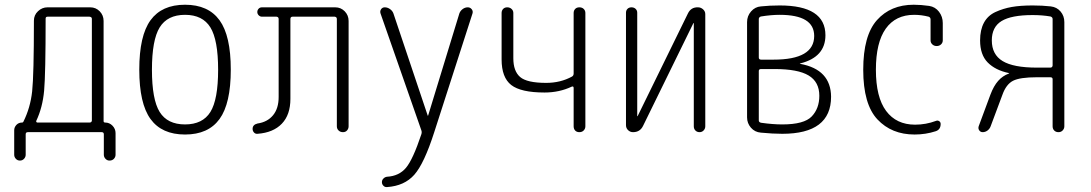

<svg xmlns="http://www.w3.org/2000/svg" viewBox="-20 -550 4540 799"><path d="M130.9 -46.9Q129.9 -44.9 131.3 -42.5Q132.8 -40 135.7 -40H352.5Q361.3 -40 362.3 -47.9V-471.7Q362.3 -479.5 352.5 -480.5H177.7Q169.9 -480.5 169.9 -472.7Q169.9 -242.2 163.6 -172.4Q157.2 -102.5 130.9 -46.9ZM39.1 93.8V-7.8Q39.1 -20.5 48.3 -30.3Q57.6 -40 71.3 -40Q76.2 -40 77.1 -43Q106.4 -101.6 113.8 -169.9Q121.1 -238.3 121.1 -463.9Q121.1 -487.3 138.2 -503.4Q155.3 -519.5 177.7 -519.5H355.5Q378.9 -519.5 395 -502.9Q411.1 -486.3 411.1 -462.9V-45.9Q411.1 -40 418 -40Q435.5 -40 448.2 -26.9Q460.9 -13.7 460.9 3.9V93.8Q460.9 103.5 454.1 110.8Q447.3 118.2 435.5 118.2Q425.8 118.2 418.9 110.8Q412.1 103.5 412.1 93.8V8.8Q412.1 0 403.3 0H95.7Q86.9 0 86.9 8.8V93.8Q86.9 103.5 80.1 110.8Q73.2 118.2 63 118.2Q52.7 118.2 45.9 110.8Q39.1 103.5 39.1 93.8Z M855.5 -436Q823.2 -488.3 750 -488.3Q676.8 -488.3 644.5 -436Q612.3 -383.8 612.3 -259.8Q612.3 -135.7 644.5 -84Q676.8 -32.2 750 -32.2Q823.2 -32.2 855.5 -84Q887.7 -135.7 887.7 -259.8Q887.7 -383.8 855.5 -436ZM893.6 -54.7Q846.7 9.8 750 9.8Q653.3 9.8 606.4 -54.7Q559.6 -119.1 559.6 -260.3Q559.6 -401.4 606.4 -465.8Q653.3 -530.3 750 -530.3Q846.7 -530.3 893.6 -465.8Q940.4 -401.4 940.4 -260.3Q940.4 -119.1 893.6 -54.7Z M1051.8 6.8Q1043 7.8 1037.1 1.5Q1031.2 -4.9 1031.2 -13.7Q1031.2 -31.2 1051.8 -36.1Q1092.8 -42 1116.2 -70.3Q1139.6 -98.6 1139.6 -146.5V-470.7Q1139.6 -479.5 1130.9 -480.5H1070.3Q1062.5 -480.5 1056.6 -486.3Q1050.8 -492.2 1050.8 -500Q1050.8 -507.8 1056.2 -513.7Q1061.5 -519.5 1070.3 -519.5H1375Q1398.4 -519.5 1414.6 -502.9Q1430.7 -486.3 1430.7 -462.9V-24.4Q1430.7 -14.6 1424.3 -7.3Q1418 0 1407.2 0Q1396.5 0 1389.2 -6.8Q1381.8 -13.7 1381.8 -24.4V-470.7Q1381.8 -479.5 1373 -480.5H1197.3Q1188.5 -480.5 1188.5 -470.7V-138.7Q1188.5 -72.3 1152.8 -35.2Q1117.2 2 1051.8 6.8Z M1733.4 -7.8 1563.5 -494.1Q1560.5 -503.9 1565.9 -511.7Q1571.3 -519.5 1581.1 -519.5Q1592.8 -519.5 1603 -512.2Q1613.3 -504.9 1617.2 -494.1L1759.8 -69.3Q1759.8 -68.4 1760.7 -68.4Q1761.7 -68.4 1761.7 -69.3L1891.6 -494.1Q1895.5 -504.9 1905.3 -512.2Q1915 -519.5 1926.8 -519.5Q1936.5 -519.5 1942.9 -511.7Q1949.2 -503.9 1946.3 -494.1L1787.1 0Q1745.1 130.9 1704.1 177.2Q1663.1 223.6 1590.8 228.5Q1582 229.5 1575.7 223.1Q1569.3 216.8 1569.3 208Q1569.3 199.2 1575.7 192.9Q1582 186.5 1590.8 185.5Q1640.6 182.6 1669.4 148.4Q1698.2 114.3 1733.4 8.8Q1736.3 0 1733.4 -7.8Z M2246.1 -165Q2147.5 -165 2107.4 -196.3Q2067.4 -227.5 2067.4 -302.7V-496.1Q2067.4 -505.9 2073.7 -512.7Q2080.1 -519.5 2090.8 -519.5Q2101.6 -519.5 2108.9 -512.7Q2116.2 -505.9 2116.2 -496.1V-307.6Q2116.2 -253.9 2144.5 -229.5Q2172.9 -205.1 2252.9 -205.1Q2312.5 -205.1 2360.4 -231.4Q2367.2 -235.4 2367.2 -244.1V-496.1Q2367.2 -505.9 2373.5 -512.7Q2379.9 -519.5 2391.1 -519.5Q2402.3 -519.5 2409.2 -512.7Q2416 -505.9 2416 -496.1V-24.4Q2416 -14.6 2409.2 -7.3Q2402.3 0 2391.1 0Q2379.9 0 2373.5 -6.8Q2367.2 -13.7 2367.2 -24.4V-183.6Q2367.2 -192.4 2359.4 -189.5Q2307.6 -165 2246.1 -165Z M2614.3 0Q2602.5 0 2593.8 -8.3Q2585 -16.6 2585 -29.3V-497.1Q2585 -506.8 2591.3 -513.2Q2597.7 -519.5 2607.9 -519.5Q2618.2 -519.5 2625 -513.2Q2631.8 -506.8 2631.8 -497.1V-67.4Q2631.8 -66.4 2632.8 -66.4Q2633.8 -66.4 2633.8 -67.4L2842.8 -494.1Q2855.5 -520.5 2884.8 -519.5Q2896.5 -519.5 2905.8 -511.2Q2915 -502.9 2915 -491.2V-24.4Q2915 -14.6 2908.2 -7.3Q2901.4 0 2891.1 0Q2880.9 0 2874 -6.8Q2867.2 -13.7 2867.2 -24.4V-453.1Q2867.2 -454.1 2866.2 -454.1Q2865.2 -454.1 2865.2 -453.1L2656.2 -26.4Q2643.6 0 2614.3 0Z M3137.7 -254.9V-48.8Q3137.7 -41 3147.5 -39.1Q3196.3 -32.2 3235.4 -32.2Q3326.2 -32.2 3357.9 -65.4Q3389.6 -98.6 3389.6 -151.4Q3389.6 -209 3345.2 -235.8Q3300.8 -262.7 3203.1 -262.7H3147.5Q3137.7 -262.7 3137.7 -254.9ZM3137.7 -470.7V-310.5Q3137.7 -301.8 3147.5 -301.8H3199.2Q3368.2 -301.8 3368.2 -400.4Q3368.2 -488.3 3224.6 -488.3Q3189.5 -488.3 3146.5 -481.4Q3137.7 -478.5 3137.7 -470.7ZM3146.5 2Q3121.1 0 3105 -18.6Q3088.9 -37.1 3088.9 -61.5V-458Q3088.9 -483.4 3105.5 -502.4Q3122.1 -521.5 3146.5 -523.4Q3182.6 -527.3 3224.6 -527.3Q3415 -527.3 3415 -403.3Q3415 -312.5 3310.5 -286.1Q3308.6 -286.1 3308.6 -285.2Q3308.6 -284.2 3310.5 -284.2Q3437.5 -260.7 3438.5 -147.5Q3438.5 6.8 3235.4 6.8Q3196.3 6.8 3146.5 2Z M3786.1 9.8Q3690.4 9.8 3631.3 -53.2Q3572.3 -116.2 3572.3 -259.8Q3572.3 -402.3 3629.4 -466.3Q3686.5 -530.3 3782.2 -530.3Q3812.5 -530.3 3846.7 -525.4Q3872.1 -521.5 3887.7 -501Q3903.3 -480.5 3903.3 -454.1V-381.8Q3903.3 -372.1 3896 -365.2Q3888.7 -358.4 3877.9 -358.4Q3867.2 -358.4 3859.9 -365.2Q3852.5 -372.1 3852.5 -381.8V-468.8Q3852.5 -477.5 3844.7 -480.5Q3814.5 -488.3 3784.2 -488.3Q3707 -488.3 3666 -430.7Q3625 -373 3625 -259.8Q3625 -145.5 3667.5 -88.4Q3710 -31.2 3788.1 -31.2Q3833 -31.2 3875 -46.9Q3881.8 -49.8 3888.2 -45.9Q3894.5 -42 3894.5 -34.2Q3894.5 -10.7 3874 -3.9Q3832 9.8 3786.1 9.8Z M4107.4 -381.8Q4107.4 -323.2 4152.3 -295.9Q4197.3 -268.6 4294.9 -268.6H4350.6Q4359.4 -268.6 4360.4 -277.3V-470.7Q4360.4 -478.5 4351.6 -481.4Q4317.4 -487.3 4277.3 -487.3Q4188.5 -487.3 4147.9 -462.4Q4107.4 -437.5 4107.4 -381.8ZM4069.3 0Q4060.5 0 4055.2 -7.3Q4049.8 -14.6 4052.7 -24.4L4101.6 -156.2Q4115.2 -192.4 4133.8 -213.4Q4152.3 -234.4 4178.7 -244.1L4179.7 -245.1Q4179.7 -246.1 4177.7 -246.1Q4122.1 -257.8 4090.3 -290Q4058.6 -322.3 4058.6 -381.8Q4058.6 -425.8 4074.7 -455.6Q4090.8 -485.4 4122.6 -500Q4154.3 -514.6 4190.4 -521Q4226.6 -527.3 4277.3 -527.3Q4318.4 -527.3 4352.5 -523.4Q4377.9 -520.5 4393.6 -502Q4409.2 -483.4 4409.2 -458V-24.4Q4409.2 -14.6 4402.3 -7.3Q4395.5 0 4384.8 0Q4374 0 4367.2 -6.8Q4360.4 -13.7 4360.4 -24.4V-220.7Q4360.4 -228.5 4350.6 -228.5H4294.9Q4224.6 -228.5 4195.8 -213.9Q4167 -199.2 4151.4 -155.3L4102.5 -24.4Q4098.6 -13.7 4089.4 -6.8Q4080.1 0 4069.3 0Z"/></svg>

Font: Rounded-X Mgen+ 1mn light
Style: Regular
Weight: 200
Designer: [Source Han Sans]
Ryoko NISHIZUKA  (kana & ideographs); Paul D. Hunt (Latin, Greek & Cyrillic); Wenlong ZHANG  (bopomofo
Version: Version 1.059.20150602